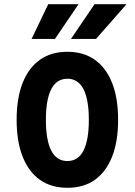

<svg xmlns="http://www.w3.org/2000/svg" viewBox="-20 -874 640 912"><path d="M300 18Q223 18 169.5 -20Q116 -58 87.5 -130Q59 -202 59 -305Q59 -408 87.5 -480Q116 -552 169.5 -590Q223 -628 300 -628Q377 -628 430.5 -590Q484 -552 512.5 -480Q541 -408 541 -305Q541 -202 512.5 -130Q484 -58 431 -20Q378 18 300 18ZM300 -109Q351 -109 376.5 -158.5Q402 -208 402 -305Q402 -401 376.5 -450.5Q351 -500 300 -500Q249 -500 223.5 -450.5Q198 -401 198 -305Q198 -208 223.5 -158.5Q249 -109 300 -109ZM130 -689 209 -854H353L241 -689ZM317 -689 429 -854H581L436 -689Z"/></svg>

Font: Martian Mono Condensed SemiBold
Style: Regular
Weight: 600
Width: 3
Designer: Roman Shamin
Foundry: Evil Martians
Version: Version 1.000